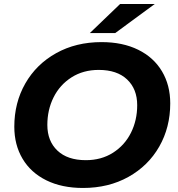

<svg xmlns="http://www.w3.org/2000/svg" viewBox="-20 -921 884 953"><path d="M51 -292Q51 -411 105.5 -506.5Q160 -602 258.5 -657Q357 -712 484 -712Q589 -712 666 -674Q743 -636 784 -567Q825 -498 825 -408Q825 -289 770.5 -193.5Q716 -98 617.5 -43Q519 12 392 12Q287 12 210 -26Q133 -64 92 -133Q51 -202 51 -292ZM661 -399Q661 -479 611 -526.5Q561 -574 470 -574Q393 -574 335 -537Q277 -500 246 -438Q215 -376 215 -301Q215 -221 265 -173.5Q315 -126 406 -126Q483 -126 541 -163Q599 -200 630 -262Q661 -324 661 -399ZM576 -901H748L552 -757H426Z"/></svg>

Font: Idrija
Style: Bold Italic
Weight: 700
Italic angle: -11.3°
Designer: Julieta Ulanovsky
Foundry: Julieta Ulanovsky
Version: Version 7.200